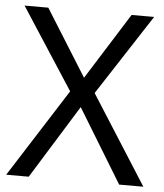

<svg xmlns="http://www.w3.org/2000/svg" viewBox="-52 -760 689 806"><g transform="rotate(5 293.0 -357.0)"><path d="M582 0H480L291 -310L99 0H4L241 -372L19 -714H119L294 -434L470 -714H565L344 -374Z"/></g></svg>

Font: Noto IKEA Latin
Style: Regular
Weight: 400
Designer: Monotype Design Team
Foundry: Monotype Imaging Inc.
Version: Version 1.0